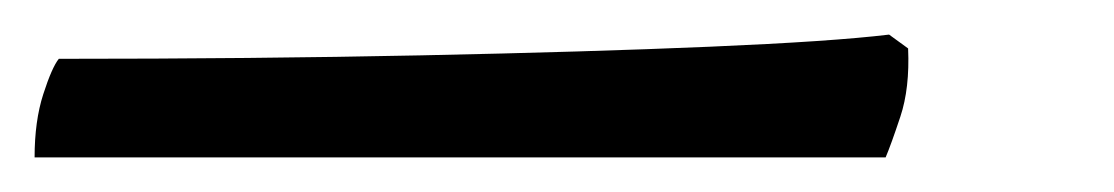

<svg xmlns="http://www.w3.org/2000/svg" viewBox="-33 -23 644 111"><path d="M-13 68Q-13 47 -8 31.5Q-3 16 1 11Q114 11 210.5 9Q307 7 377.5 4Q448 1 481 -3L492 5Q493 28 487.5 44.5Q482 61 479 68Z"/></svg>

Font: Texturina 12pt SemiBold
Style: Italic
Weight: 600
Italic angle: -11°
Version: Version 1.002